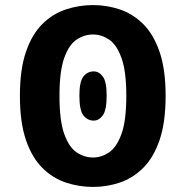

<svg xmlns="http://www.w3.org/2000/svg" viewBox="-20 -726 750 757"><path d="M347 11Q292 11 240.2 -6Q188.5 -23 147.5 -63.5Q106.5 -104 82.5 -173.5Q58.5 -243 58.5 -348Q58.5 -452.5 82.5 -522Q106.5 -591.5 147.5 -631.8Q188.5 -672 240.2 -689Q292 -706 347 -706Q401 -706 452 -689Q503 -672 544 -631.8Q585 -591.5 609 -522Q633 -452.5 633 -348Q633 -243 609 -173.5Q585 -104 544 -63.5Q503 -23 452 -6Q401 11 347 11ZM347 -105Q380 -105 410 -125.2Q440 -145.5 459 -198Q478 -250.5 478 -348Q478 -445 459 -497.5Q440 -550 410 -570Q380 -590 347 -590Q312.5 -590 282.2 -570Q252 -550 233.2 -497.5Q214.5 -445 214.5 -348Q214.5 -250.5 233.2 -198Q252 -145.5 282.2 -125.2Q312.5 -105 347 -105ZM349.5 -250.5Q325 -250.5 309 -270.8Q293 -291 293 -349Q293 -404.5 309 -424.5Q325 -444.5 349.5 -444.5Q370 -444.5 385.2 -424.5Q400.5 -404.5 400.5 -349Q400.5 -291.5 385.2 -271Q370 -250.5 349.5 -250.5Z"/></svg>

Font: League Mono
Style: Bold
Weight: 700
Width: 6
Designer: Tyler Finck
Foundry: The League of Moveable Type / Tyler Finck
Version: Version 2.300;RELEASE